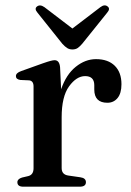

<svg xmlns="http://www.w3.org/2000/svg" viewBox="-20 -704 494 724"><path d="M206.5 -450.5 210.5 -367.5Q229.5 -423 265.5 -452Q301.5 -481 342 -481Q387.5 -481 412.8 -456Q438 -431 438 -386.5Q438 -352 423.2 -334.2Q408.5 -316.5 385 -316.5Q335.5 -316.5 335.5 -366.5V-383.5Q335 -417 301 -417Q268.5 -417 240.5 -378.5Q212.5 -340 212.5 -261.5V-70Q212.5 -45.5 238 -42L283 -35.5Q304 -32.5 304 -17Q304 0 280.5 0H68Q45.5 0 45.5 -17Q45.5 -29 63 -34.5L86.5 -40Q106.5 -45 106.5 -69.5V-378Q106.5 -399 90 -401L56.5 -402.5Q40 -405 40 -417Q40 -429 60 -436L141 -465Q161 -472 170.8 -474.5Q180.5 -477 186 -477Q204 -477 206.5 -450.5ZM290 -539Q281 -528.5 273 -523Q265 -517.5 253 -517.5Q241.5 -517.5 233 -523Q224.5 -528.5 215 -539L121.5 -656Q108.5 -671 119.5 -679.5Q131 -688.5 147.5 -677L253 -596.5L358.5 -677Q374.5 -689 386 -679.5Q397 -671 384 -656Z"/></svg>

Font: Fraunces 9pt
Style: Regular
Weight: 400
Version: Version 1.000;[b76b70a41]